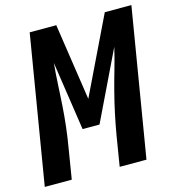

<svg xmlns="http://www.w3.org/2000/svg" viewBox="-118 -828 845 921"><g transform="rotate(-15 304.5 -367.5)"><path d="M-9 0 113 -735H245L302 -354L486 -735H618L496 0H363L387 -147Q396 -200 407 -252Q418 -304 431.5 -356Q445 -408 460 -459.5Q475 -511 487 -563L322 -221H238L187 -563Q182 -511 179.5 -459Q177 -407 173.5 -354.5Q170 -302 164 -250.5Q158 -199 149 -147L125 0Z"/></g></svg>

Font: Iosevka Curly XBdExObl
Style: Regular
Weight: 800
Width: 7
Italic angle: -9°
Monospace: yes
Designer: Belleve Invis
Foundry: Belleve Invis
Version: Version 11.1.0; ttfautohint (v1.8.3)